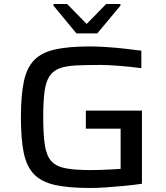

<svg xmlns="http://www.w3.org/2000/svg" viewBox="-20 -927 827 955"><path d="M428 8Q321 8 253.5 -7Q186 -22 149 -60.5Q112 -99 98 -167.5Q84 -236 84 -344Q84 -452 98.5 -521Q113 -590 150 -628Q187 -666 254 -681Q321 -696 426 -696Q464 -696 509.5 -693Q555 -690 600 -685Q645 -680 683 -675V-588Q621 -596 566.5 -600Q512 -604 480 -604Q408 -604 358 -601.5Q308 -599 276 -587Q244 -575 226 -547.5Q208 -520 201.5 -471Q195 -422 195 -344Q195 -258 203 -205.5Q211 -153 235 -126Q259 -99 306 -90Q353 -81 432 -81Q456 -81 484.5 -82Q513 -83 538.5 -84.5Q564 -86 580 -87V-287H407V-377H686V-13Q645 -7 598.5 -2.5Q552 2 507.5 5Q463 8 428 8ZM360 -761 246 -899V-907H314L411 -808L508 -907H579V-899L464 -761Z"/></svg>

Font: Saira Expanded Medium
Style: Regular
Weight: 500
Width: 7
Designer: Hector Gatti with collaboration of the Omnibus-Type team
Foundry: Omnibus-Type
Version: Version 1.100; ttfautohint (v1.8.3)